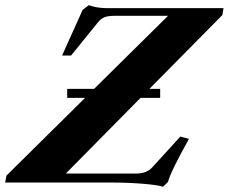

<svg xmlns="http://www.w3.org/2000/svg" viewBox="-90 -694 870 730"><path d="M165.5 -321.8V-356H267.6L548.8 -633.8H343.3Q322.3 -633.8 308.3 -628.9Q294.4 -624 282.7 -609.4L180.2 -482.9H146L224.1 -656.2L247.6 -674.3Q278.3 -663.1 316.4 -663.1H759.8L755.4 -636.7L478 -356H519V-321.8H444.3L160.2 -34.2H429.2Q467.8 -34.2 489.7 -58.6L595.7 -174.8L628.4 -166Q557.6 -39.1 548.8 -2.4L529.8 16.1Q510.3 9.3 452.1 4.6Q394 0 331.1 0H-70.3L-65.4 -26.4L233.4 -321.8Z"/></svg>

Font: Elstob Grade
Style: Italic
Weight: 400
Italic angle: -20°
Designer: Peter S. Baker
Version: Version 1.015